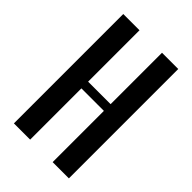

<svg xmlns="http://www.w3.org/2000/svg" viewBox="-210 -785 869 869"><g transform="rotate(45 224.5 -350.0)"><path d="M153 -700V-371H297V-700H401V0H297V-328H153V0H49V-700Z"/></g></svg>

Font: Moniqa Paragraph
Style: Bold
Weight: 700
Designer: Rajesh Rajput
Foundry: Rajesh Rajput
Version: Version 1.000